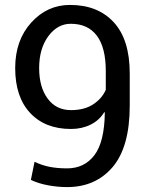

<svg xmlns="http://www.w3.org/2000/svg" viewBox="-20 -741 603 771"><path d="M249.5 -64.9Q318.8 -64.9 359.1 -117.9Q399.4 -170.9 400.9 -288.6L398.9 -291Q379.4 -258.3 344.2 -240.7Q309.1 -223.1 265.1 -223.1Q161.1 -223.1 101.1 -287.4Q41 -351.6 41 -467.8Q41 -579.1 105.2 -650.1Q169.4 -721.2 261.2 -721.2Q372.6 -721.2 436.8 -651.6Q501 -582 501 -445.8V-317.4Q501 -150.9 432.4 -70.3Q363.8 10.3 249.5 10.3Q212.4 10.3 173.6 3.2Q134.8 -3.9 104 -18.6L118.7 -91.3Q148.4 -77.1 179.4 -71Q210.4 -64.9 249.5 -64.9ZM265.1 -298.8Q318.4 -298.8 353.8 -321.8Q389.2 -344.7 404.8 -380.4V-455.6Q404.8 -549.8 368.9 -597.7Q333 -645.5 264.2 -645.5Q210.9 -645.5 174.1 -595.7Q137.2 -545.9 137.2 -467.8Q137.2 -391.1 171.4 -345Q205.6 -298.8 265.1 -298.8Z"/></svg>

Font: TypoPRO Roboto Slab
Style: Regular
Weight: 400
Designer: Google
Version: Version 1.100263; 2013; ttfautohint (v0.94.20-1c74) -l 8 -r 